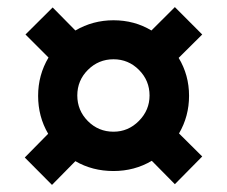

<svg xmlns="http://www.w3.org/2000/svg" viewBox="-20 -604 640 541"><path d="M87.4 -334Q87.4 -392.6 116.7 -441.9L51.8 -506.8L128.4 -583L192.4 -518.1Q241.7 -546.9 299.8 -546.9Q358.9 -546.9 406.7 -518.1L472.7 -584L549.8 -506.8L483.4 -440.9Q512.7 -392.6 512.7 -334Q512.7 -276.4 484.4 -228L549.8 -163.1L472.7 -85L407.7 -150.9Q358.9 -122.1 299.8 -122.1Q240.2 -122.1 192.4 -149.9L126.5 -83L49.8 -160.2L115.7 -227.1Q87.4 -275.4 87.4 -334ZM197.8 -335Q197.8 -293 227.5 -262.9Q257.3 -232.9 299.8 -232.9Q341.3 -232.9 371.3 -263.2Q401.4 -293.5 401.4 -335Q401.4 -377 371.6 -407Q341.8 -437 299.8 -437Q257.8 -437 227.8 -407.2Q197.8 -377.4 197.8 -335Z"/></svg>

Font: Cousine
Style: Bold
Weight: 700
Monospace: yes
Designer: Steve Matteson
Foundry: Ascender Corporation
Version: Version 1.20